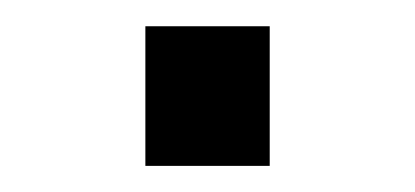

<svg xmlns="http://www.w3.org/2000/svg" viewBox="-20 -127 318 147"><path d="M91.3 0V-106.9H186.5V0Z"/></svg>

Font: Liberation Sans
Style: Regular
Weight: 400
Designer: Steve Matteson
Foundry: Ascender Corporation
Version: Version 2.00.1